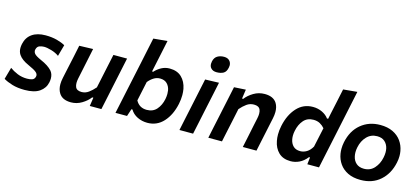

<svg xmlns="http://www.w3.org/2000/svg" viewBox="-60 -1228 3770 1725"><g transform="rotate(15 1824.5 -365.5)"><path d="M203 12.5Q136.5 12.5 86.8 -2.5Q37 -17.5 4.5 -37.5L35.5 -148Q66.5 -125 107.8 -108Q149 -91 197.5 -91Q225.5 -91 245.2 -97.8Q265 -104.5 271.5 -128Q273 -133.5 273 -138.5Q273 -155 257.5 -169Q237.5 -187 179.5 -212.5Q114 -241.5 87.5 -280.5Q69.5 -306.5 69.5 -342.5Q69.5 -360.5 74 -381Q87.5 -444 135.5 -477.2Q183.5 -510.5 260 -510.5Q319 -510.5 366.5 -497.8Q414 -485 443.5 -467.5L414 -361Q384 -383 342.2 -395.2Q300.5 -407.5 273 -407.5Q250.5 -407.5 229.8 -399.5Q209 -391.5 202.5 -364Q201 -358.5 201 -353Q201 -338.5 211 -326Q224.5 -308.5 275 -286Q348 -254.5 381.5 -216.5Q405 -189 405 -147.5Q405 -130.5 401 -111Q389.5 -55 341 -21.2Q292.5 12.5 203 12.5Z M633.5 12.5Q552.5 12.5 521 -40Q500.5 -73 500.5 -120.5Q500.5 -148 507.5 -180.5Q512 -202 516.5 -223L527 -272Q541.5 -340 553 -392Q564 -444 575 -498L703 -502Q692 -448.5 681 -396.5Q670 -344 658 -286.5L642.5 -212.5Q637.5 -189 637.5 -170Q637.5 -147.5 644.5 -131.5Q657 -102 702.5 -102Q737.5 -102 767.2 -123.8Q797 -145.5 825 -178L848 -286.5Q860 -343.5 870.8 -394Q881.5 -444.5 893 -498H1020Q1008.5 -444 997.5 -392Q986.5 -339.5 972 -271.5L960.5 -217Q947.5 -155.5 936.8 -104.8Q926 -54 914.5 0H806.5L818.5 -80H807.5Q780 -43.5 733.5 -15.5Q687 12.5 633.5 12.5Z M1344 12.5Q1294 12.5 1251 -8.5Q1208 -29.5 1185 -68.5H1175.5L1153 0H1045.5Q1057 -54 1067.8 -104.5Q1078.5 -155 1091.5 -216.5L1150.5 -493Q1163.5 -555.5 1176 -614.5Q1188.5 -673 1201 -732.5L1330 -744.5Q1317.5 -685 1304.5 -623.2Q1291.5 -561.5 1277 -493.5L1266.5 -444.5H1277.5Q1303.5 -473.5 1338.2 -492.2Q1373 -511 1414 -511Q1484.5 -511 1525.8 -471.2Q1567 -431.5 1579.5 -366.5Q1584.5 -338.5 1584.5 -309Q1584.5 -269 1575.5 -226Q1553 -119 1493 -53.2Q1433 12.5 1344 12.5ZM1309 -98.5Q1367 -98.5 1401 -137.8Q1435 -177 1447 -236Q1452 -261.5 1452 -284.5Q1452 -301.5 1449.5 -317.5Q1442.5 -355 1418.8 -378.5Q1395 -402 1353.5 -402Q1323 -402 1296 -385.5Q1269 -369 1245 -340L1206.5 -159Q1239 -98.5 1309 -98.5Z M1640.5 0Q1650.5 -48 1662.5 -104.5Q1673.5 -155 1686.5 -217L1697 -266.5Q1712.5 -339 1723.5 -392Q1734.5 -444.5 1746 -498L1874 -502Q1862.5 -446.5 1851.2 -393.5Q1840 -340.5 1824 -266.5L1813.5 -217Q1800.5 -155 1789.8 -104.5Q1779 -54 1767.5 0ZM1828 -587.5Q1791.5 -587.5 1773.5 -609.5Q1760.5 -624.5 1760.5 -648.5Q1760.5 -659 1763 -671Q1771 -707.5 1796.8 -723.2Q1822.5 -739 1859 -739Q1896 -739 1914 -715Q1926.5 -698 1926.5 -675.5Q1926.5 -666 1924 -655.5Q1916 -615.5 1890.8 -601.5Q1865.5 -587.5 1828 -587.5Z M1909 0Q1920.5 -53.5 1931 -105Q1942 -155.5 1955 -217L1965.5 -267Q1976.5 -318.5 1989 -377Q2001.5 -435.5 2014.5 -498L2123 -504.5L2110.5 -418.5H2121.5Q2149 -455 2195.8 -483Q2242.5 -511 2298.5 -511Q2379.5 -511 2411.5 -459Q2431.5 -426 2431.5 -379Q2431.5 -351 2424.5 -318Q2420 -297 2414.5 -271.5Q2409 -246 2403 -217Q2390 -155.5 2379.2 -104.8Q2368.5 -54 2357 0H2230Q2241.5 -54.5 2252 -104Q2262 -153.5 2274 -210.5L2289.5 -283.5Q2294.5 -307 2294.5 -326Q2294.5 -348.5 2287.5 -364.5Q2274.5 -394 2229 -394Q2191.5 -394 2161.5 -372.2Q2131.5 -350.5 2103.5 -318L2081 -211Q2068.5 -153.5 2058 -103.8Q2047.5 -54 2036 0Z M2676.5 12.5Q2606 12.5 2564.8 -27.2Q2523.5 -67 2511.5 -132Q2506 -160.5 2506 -191Q2506 -230 2515 -272.5Q2537.5 -379.5 2597.5 -445.2Q2657.5 -511 2746.5 -511Q2794 -511 2833.2 -492Q2872.5 -473 2894 -443H2905L2915.5 -493.5Q2928.5 -554.5 2941.5 -614Q2954 -673.5 2966.5 -732.5L3096 -744.5Q3083.5 -685.5 3070.5 -623.5Q3057 -561 3043 -493.5L2984.5 -217Q2971 -154.5 2960.5 -104.5Q2950 -54 2938.5 0H2830L2837.5 -65.5H2828Q2795.5 -24.5 2756.5 -6Q2717.5 12.5 2676.5 12.5ZM2737 -97Q2768 -97 2797 -114.5Q2826 -132 2847 -169L2886 -350Q2867 -372.5 2841.5 -386.5Q2816 -400.5 2781.5 -400.5Q2723.5 -400.5 2689.5 -361Q2655.5 -321.5 2643.5 -262.5Q2638 -237.5 2638 -214.5Q2638 -197.5 2641 -181.5Q2648 -143.5 2671.8 -120.2Q2695.5 -97 2737 -97Z M3327 12.5Q3257.5 12.5 3208.5 -11.5Q3159.5 -35.5 3130.8 -76.5Q3102 -117.5 3093.5 -169Q3090 -191 3090 -213.5Q3090 -244 3096.5 -276Q3119.5 -387.5 3194 -449.2Q3268.5 -511 3374 -511Q3441.5 -511 3490.5 -487.5Q3539.5 -464 3568.8 -423.2Q3598 -382.5 3607 -331Q3611 -308.5 3611 -285.5Q3611 -255 3604 -223Q3581.5 -115.5 3509 -51.5Q3436.5 12.5 3327 12.5ZM3331 -92.5Q3389.5 -92.5 3426.8 -134.2Q3464 -176 3476 -235.5Q3481.5 -261 3481.5 -284.5Q3481.5 -303 3478 -320.5Q3469.5 -359 3443 -382.5Q3416.5 -406 3372.5 -406Q3314.5 -406 3275.8 -365.5Q3237 -325 3224.5 -263Q3219.5 -239.5 3219.5 -217.5Q3219.5 -197.5 3223.5 -179.5Q3231.5 -140.5 3258.5 -116.5Q3285.5 -92.5 3331 -92.5Z"/></g></svg>

Font: Heraclito SemiBold
Style: Italic
Weight: 600
Italic angle: -12°
Designer: Kostas Bartsokas (font) & Cristiano Sobral (main changes)
Foundry: Kostas Bartsokas (font) & Cristiano Sobral (main changes)
Version: Version 1.00;July 8, 2020;FontCreator 13.0.0.2655 64-bit